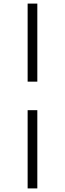

<svg xmlns="http://www.w3.org/2000/svg" viewBox="-20 -857 362 1070"><path d="M134 -837H188V-402H134ZM134 -243H188V193H134Z"/></svg>

Font: BioRhyme ExtraBold Light
Style: Regular
Weight: 300
Version: Version 1.600;gftools[0.9.33]